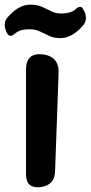

<svg xmlns="http://www.w3.org/2000/svg" viewBox="-33 -798 390 826"><path d="M79 -500Q79 -572 151 -564Q222 -555 219 -483L204 -62Q203 -1 141 7Q79 14 79 -48ZM-7 -665Q-14 -682 -12.5 -697Q-11 -712 2 -726Q48 -778 97 -778Q126 -778 147 -769L187 -750Q206 -740 228 -740Q255 -740 271 -746Q282 -749 295 -761Q317 -779 327 -754L331 -747Q338 -730 336.5 -715Q335 -700 322 -686Q276 -634 227 -634Q198 -634 178 -644L138 -663Q119 -672 96 -672Q72 -672 54 -667Q41 -662 29 -652Q8 -633 -4 -658Z"/></svg>

Font: MaokenZhuyuanTi
Style: Regular
Weight: 400
Designer: Fontworks Inc & LongZhuTi team: ZERO子、时光羊、荆南、频凡、刘鹏、Little White Dog、帆影Magmeta、奈白不弍、白日月球、ChaoTawei、雨三（排名不分先后）
Version: Version 1.000; 20230222